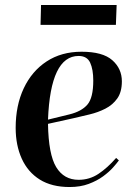

<svg xmlns="http://www.w3.org/2000/svg" viewBox="-20 -738 546 772"><path d="M308 -530Q393 -530 431.5 -496Q470 -462 470 -411Q470 -368 451.5 -342Q433 -316 403.5 -301Q374 -286 340.5 -278Q307 -270 277 -263L173 -240Q175 -117 206 -66Q237 -15 296 -15Q340 -15 376 -39Q412 -63 447 -103L458 -93Q450 -82 434.5 -64.5Q419 -47 394.5 -29Q370 -11 336.5 1.5Q303 14 260 14Q188 14 140 -16Q92 -46 67.5 -100Q43 -154 43 -224Q43 -314 75.5 -383Q108 -452 167.5 -491Q227 -530 308 -530ZM355 -414Q355 -459 342.5 -486Q330 -513 296 -513Q183 -513 173 -257L259 -278Q308 -290 331.5 -317.5Q355 -345 355 -414ZM145 -718H449L446 -638H143Z"/></svg>

Font: Literata 72pt SemiBold
Style: Italic
Weight: 600
Italic angle: -2°
Designer: Latin by Veronika Burian and Jose Scaglione. Greek by Irene Vlachou. Cyrillic by Vera Evstafieva
Foundry: TypeTogether
Version: Version 3.002